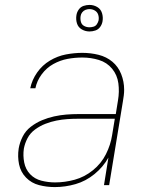

<svg xmlns="http://www.w3.org/2000/svg" viewBox="-20 -753 616 781"><path d="M203 8Q245 8 287 -4Q329 -16 364.5 -45Q400 -74 421 -112L403 0H424L480 -341Q482 -353 483.5 -364.5Q485 -376 485 -388Q485 -421 473 -451.5Q461 -482 437 -502Q413 -522 381 -530Q349 -538 315 -538Q282 -538 248 -531.5Q214 -525 183 -506.5Q152 -488 131 -458Q110 -428 103 -394H124Q130 -424 149.5 -450.5Q169 -477 197 -492.5Q225 -508 255 -513.5Q285 -519 315 -519Q350 -519 382.5 -509Q415 -499 436 -473.5Q457 -448 461.5 -414Q466 -380 460 -345L451 -289H299Q274 -289 249.5 -287Q225 -285 200 -279.5Q175 -274 151 -264Q127 -254 105.5 -237.5Q84 -221 72 -197Q60 -173 56 -149Q51 -116 57.5 -84.5Q64 -53 86 -30.5Q108 -8 139 0Q170 8 203 8ZM204 -11Q176 -11 148.5 -18Q121 -25 102.5 -44.5Q84 -64 78.5 -92Q73 -120 77 -148Q81 -170 92 -191Q103 -212 123 -226.5Q143 -241 165 -249.5Q187 -258 209.5 -262.5Q232 -267 254 -268.5Q276 -270 299 -270H447L436 -203Q430 -164 411 -126Q392 -88 358 -60.5Q324 -33 284 -22Q244 -11 204 -11ZM344 -625Q356 -625 368 -629Q380 -633 387.5 -643.5Q395 -654 397 -666Q400 -683 395 -699.5Q390 -716 375.5 -724.5Q361 -733 344 -733Q332 -733 320 -729Q308 -725 300.5 -714.5Q293 -704 291 -692Q288 -674 293 -658Q298 -642 312.5 -633.5Q327 -625 344 -625ZM344 -642Q332 -642 322 -647.5Q312 -653 309 -664.5Q306 -676 308 -688Q309 -696 314.5 -703Q320 -710 328 -713Q336 -716 344 -716Q356 -716 366 -710Q376 -704 379.5 -693Q383 -682 381 -670Q379 -662 374 -654.5Q369 -647 360.5 -644.5Q352 -642 344 -642Z"/></svg>

Font: Iosevka Sparkle Thin Oblique
Style: Regular
Weight: 100
Italic angle: -9°
Designer: Belleve Invis
Foundry: Belleve Invis
Version: Version 4.5.0; ttfautohint (v1.8.3)